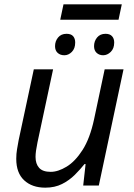

<svg xmlns="http://www.w3.org/2000/svg" viewBox="-20 -856 619 886"><path d="M189 10Q128 10 91.5 -24Q55 -58 55 -123Q55 -146 58.5 -166.5Q62 -187 66 -209L136 -536H225L153 -199Q144 -156 144 -132Q144 -100 160.5 -81.5Q177 -63 214 -63Q248 -63 287.5 -87Q327 -111 361 -164Q395 -217 414 -305L463 -536H550L436 0H364L375 -99H370Q351 -75 325.5 -49.5Q300 -24 266.5 -7Q233 10 189 10ZM258 -765 273 -836H542L527 -765ZM277 -601Q258 -601 246 -612Q234 -623 234 -643Q234 -666 248 -683Q262 -700 287 -700Q308 -700 317.5 -689Q327 -678 327 -660Q327 -632 311.5 -616.5Q296 -601 277 -601ZM456 -601Q438 -601 426 -612Q414 -623 414 -643Q414 -666 428 -683Q442 -700 467 -700Q487 -700 497 -689Q507 -678 507 -660Q507 -632 491 -616.5Q475 -601 456 -601Z"/></svg>

Font: Manna Sans
Style: Italic
Weight: 400
Italic angle: -12°
Designer: Monotype Design Team
Foundry: Monotype Imaging Inc.
Version: Version 2.001.1; ttfautohint (v1.8.2)